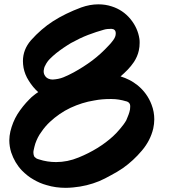

<svg xmlns="http://www.w3.org/2000/svg" viewBox="-20 -819 791 895"><path d="M82 -24.4C98.6 -7.8 116.2 6.8 135.7 17.6C155.3 29.3 175.8 38.1 197.3 43.9C225.6 52.7 255.9 56.6 287.1 56.6C297.9 56.6 309.6 55.7 321.3 54.7C364.3 50.8 404.3 41 442.4 25.4C460 17.6 478.5 8.8 497.1 -2C515.6 -11.7 534.2 -22.5 552.7 -35.2C585.9 -58.6 615.2 -85.9 641.6 -117.2C668 -148.4 685.5 -182.6 694.3 -219.7C697.3 -234.4 699.2 -248 699.2 -262.7C699.2 -285.2 695.3 -308.6 686.5 -331.1C672.9 -367.2 651.4 -396.5 622.1 -420.9C609.4 -430.7 596.7 -439.5 583 -446.3C570.3 -453.1 556.6 -458 542 -462.9C553.7 -472.7 564.5 -483.4 575.2 -494.1C585.9 -504.9 595.7 -517.6 604.5 -530.3C615.2 -546.9 623 -564.5 627 -583C629.9 -595.7 630.9 -607.4 630.9 -619.1C630.9 -626 630.9 -631.8 629.9 -637.7C625 -670.9 611.3 -702.1 587.9 -730.5C564.5 -758.8 535.2 -778.3 501 -789.1C480.5 -795.9 460 -798.8 438.5 -798.8C412.1 -798.8 385.7 -793.9 358.4 -784.2C308.6 -765.6 264.6 -744.1 226.6 -719.7C190.4 -696.3 156.2 -667 124 -630.9C99.6 -602.5 86.9 -570.3 86.9 -534.2C86.9 -524.4 87.9 -513.7 89.8 -502.9C93.8 -482.4 101.6 -461.9 114.3 -442.4C127 -421.9 141.6 -404.3 158.2 -389.6C150.4 -384.8 143.6 -379.9 136.7 -374C129.9 -369.1 124 -363.3 117.2 -356.4C95.7 -335 77.1 -311.5 61.5 -287.1C45.9 -261.7 35.2 -234.4 28.3 -206.1C25.4 -192.4 23.4 -178.7 23.4 -165C23.4 -146.5 26.4 -127 32.2 -108.4C43 -76.2 59.6 -47.9 82 -24.4ZM150.4 -80.1C146.5 -83 143.6 -85 140.6 -87.9C137.7 -92.8 135.7 -99.6 135.7 -106.4C135.7 -110.4 135.7 -114.3 136.7 -118.2C139.6 -130.9 141.6 -140.6 144.5 -149.4C151.4 -168.9 160.2 -187.5 172.9 -204.1C184.6 -221.7 198.2 -237.3 212.9 -251C241.2 -277.3 273.4 -299.8 308.6 -316.4C344.7 -333 380.9 -344.7 418.9 -350.6C443.4 -355.5 468.8 -357.4 494.1 -357.4H500C523.4 -357.4 545.9 -353.5 568.4 -346.7C570.3 -346.7 572.3 -345.7 574.2 -344.7C577.1 -343.8 579.1 -341.8 581.1 -339.8C585 -335.9 586.9 -331.1 586.9 -324.2V-321.3C586.9 -312.5 585.9 -304.7 583 -295.9C581.1 -289.1 578.1 -281.2 575.2 -274.4C572.3 -267.6 570.3 -261.7 568.4 -257.8C560.5 -244.1 550.8 -231.4 540 -218.8C529.3 -206.1 518.6 -194.3 506.8 -183.6C462.9 -143.6 409.2 -110.4 346.7 -85C311.5 -70.3 276.4 -63.5 241.2 -63.5C214.8 -63.5 187.5 -67.4 161.1 -76.2C158.2 -77.1 154.3 -78.1 150.4 -80.1ZM190.4 -464.8C185.5 -471.7 183.6 -478.5 183.6 -486.3V-489.3C184.6 -498 186.5 -506.8 191.4 -514.6C196.3 -525.4 204.1 -536.1 212.9 -544.9C221.7 -553.7 231.4 -562.5 242.2 -571.3C252.9 -580.1 264.6 -587.9 275.4 -595.7C287.1 -603.5 298.8 -611.3 310.5 -618.2C338.9 -633.8 365.2 -646.5 390.6 -656.2C416 -666 440.4 -673.8 464.8 -680.7C474.6 -683.6 486.3 -684.6 500 -684.6C512.7 -683.6 519.5 -676.8 519.5 -664.1V-662.1C519.5 -652.3 515.6 -642.6 507.8 -631.8C500 -621.1 493.2 -613.3 486.3 -606.4C462.9 -581.1 437.5 -557.6 410.2 -537.1C382.8 -516.6 353.5 -498 323.2 -481.4C308.6 -473.6 293 -465.8 276.4 -459C259.8 -452.1 242.2 -449.2 225.6 -448.2C218.8 -448.2 212.9 -449.2 206.1 -452.1C199.2 -455.1 194.3 -459 190.4 -464.8Z"/></svg>

Font: ChillSide Comic
Style: Regular
Weight: 400
Designer: Koroletov, Abay Emes
Version: Version 1.000